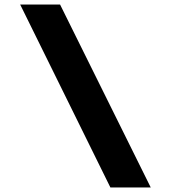

<svg xmlns="http://www.w3.org/2000/svg" viewBox="-20 -720 759 847"><path d="M467 107 69 -700H245L645 107Z"/></svg>

Font: Lexend Giga
Style: Bold
Weight: 700
Version: Version 1.007